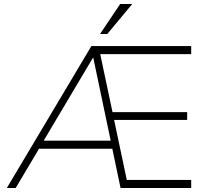

<svg xmlns="http://www.w3.org/2000/svg" viewBox="-20 -934 1026 954"><path d="M930 -665H478L539 -377H910V-338H547L610 -40H930V0H579L538 -195H174L58 0H14L434 -705H930ZM197 -235H530L443 -649ZM513 -765H477L577 -914H637Z"/></svg>

Font: wassup Sans
Style: Light
Weight: 200
Version: Version 2.001